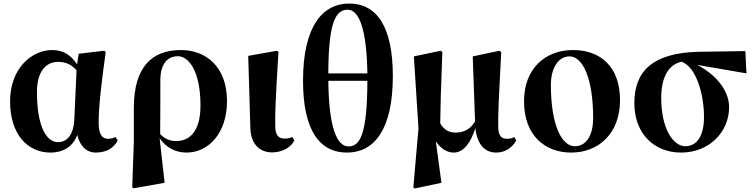

<svg xmlns="http://www.w3.org/2000/svg" viewBox="-20 -846 4264 1086"><path d="M400 -164C395 -86 361 -42 308 -42C241 -42 189 -134 189 -325C189 -445 242 -496 309 -496C352 -496 386 -480 413 -448ZM633 -71C622 -65 610 -61 591 -61C560 -61 538 -82 538 -152C538 -238 551 -360 578 -552L569 -559L425 -542L416 -482C384 -531 341 -563 275 -563C161 -563 37 -461 37 -273C37 -85 137 17 265 17C342 17 395 -21 417 -83C432 -19 470 17 522 17C590 17 629 -17 646 -52Z M887 -400C889 -479 923 -528 986 -528C1049 -528 1114 -441 1114 -249C1114 -105 1054 -48 976 -48C941 -48 911 -61 886 -88C887 -129 887 -396 887 -400ZM737 -45 728 213 736 219 911 188 883 -64C917 -15 968 17 1035 17C1158 17 1264 -91 1264 -274C1264 -475 1138 -563 1004 -563C842 -563 737 -471 737 -235Z M1520 16C1584 16 1631 -19 1645 -53L1633 -71C1622 -66 1609 -62 1590 -62C1560 -62 1537 -77 1537 -131C1535 -199 1539 -290 1555 -552L1547 -559L1384 -530L1396 -123C1398 -33 1447 16 1520 16Z M2058 -389C2057 -83 2016 -18 1951 -18C1887 -18 1840 -120 1837 -389ZM1837 -431C1838 -726 1880 -791 1947 -791C2009 -791 2054 -688 2058 -431ZM1955 -826C1807 -826 1694 -701 1694 -390C1694 -109 1787 17 1943 17C2094 17 2202 -109 2202 -416C2202 -697 2110 -826 1955 -826Z M2889 -71C2878 -65 2866 -61 2850 -61C2816 -61 2798 -75 2798 -135C2797 -204 2802 -310 2815 -551L2805 -559L2654 -527L2667 -159C2638 -111 2599 -96 2557 -96C2521 -96 2493 -110 2470 -148C2471 -245 2474 -346 2482 -551L2473 -559L2321 -527L2347 -119L2318 214L2326 220L2477 188L2445 -47C2470 -9 2505 17 2547 17C2605 17 2645 -45 2669 -122C2677 -36 2718 17 2786 17C2837 17 2875 -9 2900 -51Z M3211 17C3362 17 3487 -87 3487 -280C3487 -467 3378 -563 3221 -563C3067 -563 2944 -461 2944 -273C2944 -80 3062 17 3211 17ZM3231 -19C3161 -19 3096 -129 3096 -366C3096 -462 3138 -527 3202 -527C3276 -527 3335 -402 3335 -179C3335 -84 3299 -19 3231 -19Z M3856 -19C3789 -19 3720 -116 3720 -292C3720 -400 3755 -479 3835 -497C3917 -468 3962 -315 3962 -184C3962 -82 3925 -19 3856 -19ZM4202 -431 4196 -557 3928 -553C3670 -546 3568 -442 3568 -263C3568 -86 3684 17 3832 17C3994 17 4104 -102 4104 -239C4104 -344 4016 -432 3923 -479Z"/></svg>

Font: Noto Serif TC Black
Style: Regular
Weight: 900
Version: Version 1.001;PS 1.001;hotconv 16.6.54;makeotf.lib2.5.65590